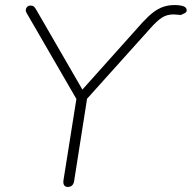

<svg xmlns="http://www.w3.org/2000/svg" viewBox="-20 -733 758 759"><path d="M248 6Q238 6 233.5 -1Q229 -8 231 -21L286 -367L290 -328L85 -682Q81 -689 82 -695.5Q83 -702 88 -706.5Q93 -711 101 -711Q109 -711 113.5 -707.5Q118 -704 123 -695L312 -368H296L543 -644Q566 -669 585.5 -684Q605 -699 625.5 -706Q646 -713 670 -713Q691 -713 704.5 -708.5Q718 -704 718 -692Q718 -685 710.5 -681Q703 -677 697.5 -675Q692 -673 698 -673Q701 -673 686.5 -674.5Q672 -676 666 -676Q641 -676 622 -664.5Q603 -653 577 -624L311 -328L328 -367L273 -17Q269 6 248 6Z"/></svg>

Font: Nunito Variable Extra Light
Style: Italic
Weight: 200
Italic angle: -9°
Designer: Vernon Adams
Foundry: Vernon Adams
Version: Version 3.602